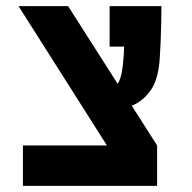

<svg xmlns="http://www.w3.org/2000/svg" viewBox="-20 -606 626 626"><path d="M54.7 0V-131.8H328.6L40.5 -585.9H202.1L363.8 -332.5Q372.6 -347.2 377 -369.9Q381.3 -392.6 383.3 -424.3Q384.3 -438.5 384.8 -454.1H337.4V-585.9H506.3Q506.3 -560.1 505.6 -528.8Q504.9 -497.6 503.7 -468.3Q502.4 -439 501 -418.5Q497.1 -350.1 472.7 -313.7Q448.2 -277.3 409.7 -261.2L492.2 -131.8V0Z"/></svg>

Font: Cascadia Mono
Style: Bold
Weight: 700
Monospace: yes
Designer: Aaron Bell
Foundry: Saja Typeworks
Version: Version 2404.023; ttfautohint (v1.8.4)